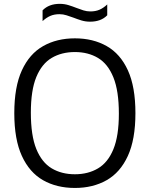

<svg xmlns="http://www.w3.org/2000/svg" viewBox="-20 -944 760 974"><path d="M360 9.5Q267.5 9.5 198.5 -29.8Q129.5 -69 91 -152.8Q52.5 -236.5 52.5 -370Q52.5 -503.5 91 -587.2Q129.5 -671 198.8 -710.2Q268 -749.5 360 -749.5Q452 -749.5 521.2 -710.2Q590.5 -671 628.8 -587.2Q667 -503.5 667 -370Q667 -236.5 628.5 -152.8Q590 -69 520.8 -29.8Q451.5 9.5 360 9.5ZM360 -60Q427 -60 477.2 -89.8Q527.5 -119.5 555.2 -187Q583 -254.5 583 -367.5Q583 -483 555.2 -551.5Q527.5 -620 477.2 -650Q427 -680 360 -680Q292.5 -680 242.2 -650.2Q192 -620.5 164.2 -553.2Q136.5 -486 136.5 -372.5Q136.5 -256.5 164.2 -188.2Q192 -120 242.2 -90Q292.5 -60 360 -60ZM437 -834Q413.5 -834 392.5 -840.5Q371.5 -847 352.5 -854.5Q334.5 -861 317.2 -866.5Q300 -872 282 -872Q255 -872 235 -863.2Q215 -854.5 196 -837V-891.5Q228 -924.5 283 -924.5Q306.5 -924.5 327.5 -918Q348.5 -911.5 367.5 -904Q385.5 -897 402.8 -891.5Q420 -886 438 -886Q465 -886 485 -894.8Q505 -903.5 524 -921.5V-866.5Q492.5 -834 437 -834Z"/></svg>

Font: Encode Sans
Style: Regular
Weight: 400
Designer: Multiple Designers
Foundry: Impallari Type
Version: Version 3.002; ttfautohint (v1.8.3) -l 8 -r 50 -G 200 -x 14 